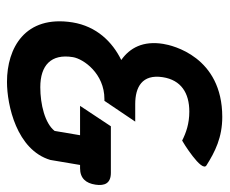

<svg xmlns="http://www.w3.org/2000/svg" viewBox="-72 -558 641 536"><g transform="rotate(90 248.0 -289.5)"><path d="M42 -172C21 -39 114 11 208 11C273 11 398 -16 426 -110L440 -193H449C477 -193 491 -209 495 -236C499 -262 491 -279 462 -279H332L275 -193H357L345 -122C324 -95 271 -82 223 -82C162 -82 129 -112 139 -173C144 -203 185 -261 256 -261H261L319 -347H270C223 -347 186 -366 195 -424C203 -475 239 -498 291 -498C325 -498 350 -489 372 -478C373 -478 463 -533 441 -546C403 -570 363 -590 306 -590C138 -590 106 -451 102 -425C93 -369 113 -332 147 -308C96 -283 53 -239 42 -172Z"/></g></svg>

Font: Charger Sport
Style: BdNrwObl
Weight: 700
Designer: Jasper
Foundry: Cannot Into Space Fonts
Version: Version 1.1